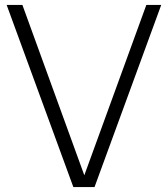

<svg xmlns="http://www.w3.org/2000/svg" viewBox="-20 -760 682 780"><path d="M278 0 7 -740H71L322.5 -48L574.5 -740H635L364 0Z"/></svg>

Font: Encode Sans Lt
Style: Regular
Weight: 300
Designer: Multiple Designers
Foundry: Impallari Type
Version: Version 3.002; ttfautohint (v1.8.3) -l 8 -r 50 -G 200 -x 14 